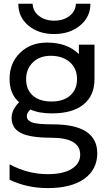

<svg xmlns="http://www.w3.org/2000/svg" viewBox="-20 -759 559 1009"><path d="M117.2 -342.8Q117.2 -288.1 152.3 -256.8Q187.5 -225.6 251 -225.6Q313.5 -225.6 349.1 -257.3Q384.8 -289.1 384.8 -342.8Q384.8 -399.4 346.7 -432.6Q308.6 -465.8 246.1 -465.8Q188.5 -465.8 152.8 -431.2Q117.2 -396.5 117.2 -342.8ZM378.9 -739.3H455.1Q455.1 -669.9 400.9 -625Q346.7 -580.1 264.6 -580.1Q182.6 -580.1 129.4 -624.5Q76.2 -668.9 76.2 -739.3H151.4Q153.3 -699.2 185.5 -674.8Q217.8 -650.4 265.1 -650.4Q312.5 -650.4 344.7 -674.8Q377 -699.2 378.9 -739.3ZM230.5 156.2Q312.5 156.2 356.9 128.4Q401.4 100.6 401.4 53.7Q401.4 -35.2 249 -35.2Q138.7 -35.2 89.8 -60.1Q41 -85 41 -139.6Q41 -180.7 80.1 -221.7Q30.3 -265.6 30.3 -344.7Q30.3 -427.7 85.4 -481.4Q140.6 -535.2 226.6 -535.2Q334 -535.2 394.5 -474.6V-524.4H476.6V-342.8Q476.6 -256.8 418.9 -210Q361.3 -163.1 252.9 -163.1Q184.6 -163.1 139.6 -183.6Q120.1 -165 121.1 -147.5Q121.1 -127 147.5 -116.2Q173.8 -105.5 257.8 -105.5Q490.2 -105.5 491.2 45.9Q491.2 131.8 422.9 180.7Q354.5 229.5 230.5 229.5Q122.1 229.5 30.3 185.5V104.5Q126 156.2 230.5 156.2Z"/></svg>

Font: Gen Shin Gothic Regular
Style: Regular
Weight: 400
Designer: [Source Han Sans]
Ryoko NISHIZUKA  (kana & ideographs); Paul D. Hunt (Latin, Greek & Cyrillic); Wenlong ZHANG  (bopomofo
Version: Version 1.002.20150607